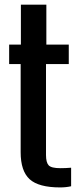

<svg xmlns="http://www.w3.org/2000/svg" viewBox="-20 -790 334 818"><path d="M236.5 8.5Q144.5 8.5 106.2 -26.5Q68 -61.5 68 -141.5V-517H19V-600H69V-770H177.5V-600H273V-517H176V-129.5Q176 -98 187.2 -85.8Q198.5 -73.5 237 -73.5Q250 -73.5 260 -74Q270 -74.5 283 -75.5V3.5Q272.5 6 260.8 7.2Q249 8.5 236.5 8.5Z"/></svg>

Font: Big Shoulders Display Thin
Style: Bold
Weight: 700
Version: Version 2.002